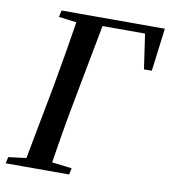

<svg xmlns="http://www.w3.org/2000/svg" viewBox="-82 -730 706 796"><g transform="rotate(10 271.5 -332.0)"><path d="M492 -483 467 -655 505 -630H229L235 -664H548L525 -483ZM-5 0 1 -27 112 -41H154L268 -27L262 0ZM69 0 136 -354Q150 -431 163 -509Q176 -587 188 -664H298L231 -310Q216 -232 203 -154.5Q190 -77 178 0ZM107 -636 113 -664H258L253 -622H217Z"/></g></svg>

Font: Source Serif 4 48pt SemiBold
Style: Italic
Weight: 600
Italic angle: -12°
Designer: Frank Grießhammer
Foundry: Adobe Systems Incorporated
Version: Version 4.004;hotconv 1.0.116;makeotfexe 2.5.65601